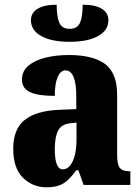

<svg xmlns="http://www.w3.org/2000/svg" viewBox="-20 -783 594 813"><path d="M176 10Q119 10 77.5 -30Q36 -70 36 -154Q36 -236 84.5 -275Q133 -314 231 -318L303 -321V-374Q303 -485 257 -485Q237 -485 224.5 -457.5Q212 -430 212 -377Q141 -377 107 -393Q73 -409 73 -446Q73 -482 100.5 -505Q128 -528 173 -539Q218 -550 272 -550Q374 -550 425 -512Q476 -474 476 -381V-128Q476 -87 487 -72.5Q498 -58 528 -58H532V0H334L312 -62H303Q283 -35 266 -19.5Q249 -4 228 3Q207 10 176 10ZM246 -66Q272 -66 288 -100.5Q304 -135 304 -191V-264L277 -261Q240 -257 226 -230Q212 -203 212 -151Q212 -66 246 -66ZM275 -606Q198 -606 154.5 -630.5Q111 -655 111 -697Q111 -729 139.5 -746Q168 -763 220 -763Q220 -711 231.5 -686Q243 -661 275 -661Q307 -661 318.5 -686Q330 -711 330 -763Q383 -763 411 -746Q439 -729 439 -697Q439 -655 395.5 -630.5Q352 -606 275 -606Z"/></svg>

Font: Noto Serif Condensed Black
Style: Regular
Weight: 900
Width: 3
Designer: Monotype Design Team
Foundry: Monotype Imaging Inc.
Version: Version 2.015; ttfautohint (v1.8.4.7-5d5b)